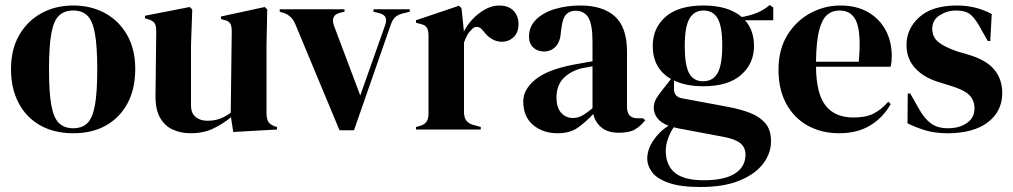

<svg xmlns="http://www.w3.org/2000/svg" viewBox="-20 -518 4053 768"><path d="M273 15Q197 15 141 -16.5Q85 -48 54.5 -106Q24 -164 24 -242Q24 -320 56.5 -377Q89 -434 145.5 -465Q202 -496 273 -496Q344 -496 400 -465.5Q456 -435 488.5 -378Q521 -321 521 -242Q521 -163 490.5 -105.5Q460 -48 404.5 -16.5Q349 15 273 15ZM273 -5Q308 -5 329 -25Q350 -45 359.5 -96Q369 -147 369 -240Q369 -334 359.5 -385Q350 -436 329 -456Q308 -476 273 -476Q238 -476 216.5 -456Q195 -436 185.5 -385Q176 -334 176 -240Q176 -147 185.5 -96Q195 -45 216.5 -25Q238 -5 273 -5Z M742 15Q703 15 670.5 0Q638 -15 619.5 -48.5Q601 -82 602 -137L605 -394Q605 -417 597 -427Q589 -437 572 -441L560 -445V-455L739 -490L749 -480L744 -338V-97Q744 -65 762.5 -50Q781 -35 809 -35Q837 -35 859 -43Q881 -51 903 -67L907 -393Q907 -416 900 -425.5Q893 -435 874 -439L864 -442V-452L1039 -490L1049 -480L1046 -338V-67Q1046 -45 1052 -33Q1058 -21 1078 -13L1088 -10V0L913 10L904 -49Q871 -22 832.5 -3.5Q794 15 742 15Z M1338 3 1161 -422Q1147 -456 1113 -467L1099 -471V-481H1358V-471L1340 -467Q1301 -457 1316 -415L1421 -136L1519 -413Q1527 -433 1523 -446Q1519 -459 1499 -465L1474 -471V-481H1619V-471L1590 -464Q1571 -459 1560.5 -449Q1550 -439 1543 -419L1396 3Z M1644 0V-10L1659 -14Q1679 -20 1686.5 -32Q1694 -44 1694 -63V-376Q1694 -398 1686.5 -408.5Q1679 -419 1659 -423L1644 -427V-437L1816 -495L1826 -485L1835 -399V-391Q1849 -419 1871.5 -442.5Q1894 -466 1921.5 -481Q1949 -496 1976 -496Q2014 -496 2034 -475Q2054 -454 2054 -422Q2054 -388 2034.5 -369.5Q2015 -351 1988 -351Q1946 -351 1914 -393L1912 -395Q1902 -409 1889 -410.5Q1876 -412 1865 -398Q1855 -389 1848.5 -376.5Q1842 -364 1836 -348V-69Q1836 -29 1871 -19L1903 -10V0Z M2210 15Q2152 15 2112.5 -18Q2073 -51 2073 -113Q2073 -160 2121 -199.5Q2169 -239 2272 -259Q2288 -262 2308 -265.5Q2328 -269 2350 -273V-352Q2350 -420 2333.5 -447.5Q2317 -475 2282 -475Q2258 -475 2244 -459.5Q2230 -444 2226 -406L2224 -395Q2222 -352 2203 -332Q2184 -312 2156 -312Q2130 -312 2113 -328Q2096 -344 2096 -371Q2096 -412 2124.5 -440Q2153 -468 2200 -482Q2247 -496 2302 -496Q2391 -496 2439.5 -452.5Q2488 -409 2488 -311V-90Q2488 -45 2530 -45H2552L2561 -37Q2542 -13 2519.5 0Q2497 13 2456 13Q2412 13 2386.5 -7.5Q2361 -28 2353 -62Q2323 -30 2291.5 -7.5Q2260 15 2210 15ZM2271 -46Q2291 -46 2308.5 -55.5Q2326 -65 2350 -85V-253Q2340 -251 2330 -249Q2320 -247 2307 -245Q2261 -233 2233.5 -204.5Q2206 -176 2206 -128Q2206 -87 2225 -66.5Q2244 -46 2271 -46Z M2793 -173Q2724 -173 2676 -196V-162Q2676 -131 2707 -125L2895 -90Q2942 -81 2980 -66.5Q3018 -52 3041 -25.5Q3064 1 3064 47Q3064 96 3032 137.5Q3000 179 2937.5 204.5Q2875 230 2782 230Q2702 230 2655 213.5Q2608 197 2588.5 171Q2569 145 2569 116Q2569 80 2593.5 43.5Q2618 7 2654 -15Q2623 -27 2609 -46Q2595 -65 2595 -87Q2595 -107 2605.5 -124.5Q2616 -142 2631 -160L2664 -202Q2591 -244 2591 -334Q2591 -406 2642.5 -451Q2694 -496 2794 -496Q2845 -496 2883.5 -484Q2922 -472 2947 -450Q2979 -455 3007.5 -466.5Q3036 -478 3059 -498L3073 -488V-437H2960Q2996 -397 2996 -334Q2996 -264 2944.5 -218.5Q2893 -173 2793 -173ZM2792 -193Q2832 -193 2850.5 -226Q2869 -259 2869 -336Q2869 -413 2850.5 -444.5Q2832 -476 2794 -476Q2757 -476 2738 -443.5Q2719 -411 2719 -334Q2719 -257 2736.5 -225Q2754 -193 2792 -193ZM2643 84Q2643 143 2679.5 173Q2716 203 2795 203Q2878 203 2920 176Q2962 149 2962 100Q2962 72 2941.5 55Q2921 38 2872 29L2691 -5Q2683 -7 2675 -9Q2661 11 2652 36.5Q2643 62 2643 84Z M3341 -496Q3406 -496 3452 -469.5Q3498 -443 3522.5 -397.5Q3547 -352 3547 -294Q3547 -283 3546 -271.5Q3545 -260 3542 -251H3244Q3245 -143 3282.5 -95.5Q3320 -48 3394 -48Q3444 -48 3475 -64Q3506 -80 3533 -111L3543 -102Q3512 -47 3460.5 -16Q3409 15 3337 15Q3266 15 3211 -15.5Q3156 -46 3125 -103Q3094 -160 3094 -239Q3094 -321 3130 -378.5Q3166 -436 3222.5 -466Q3279 -496 3341 -496ZM3338 -476Q3309 -476 3288.5 -458.5Q3268 -441 3256.5 -396.5Q3245 -352 3244 -271H3415Q3425 -380 3407 -428Q3389 -476 3338 -476Z M3770 15Q3721 15 3682 3.5Q3643 -8 3610 -25L3611 -144H3621L3655 -84Q3677 -44 3703.5 -24.5Q3730 -5 3771 -5Q3819 -5 3848.5 -26.5Q3878 -48 3878 -84Q3878 -117 3857 -138Q3836 -159 3779 -176L3737 -189Q3676 -207 3641 -245Q3606 -283 3606 -338Q3606 -404 3658 -450Q3710 -496 3807 -496Q3846 -496 3880.5 -487.5Q3915 -479 3947 -462L3941 -354H3931L3896 -416Q3877 -449 3858.5 -462.5Q3840 -476 3803 -476Q3769 -476 3739 -457Q3709 -438 3709 -403Q3709 -369 3734.5 -349Q3760 -329 3810 -312L3855 -299Q3927 -277 3958 -238.5Q3989 -200 3989 -146Q3989 -73 3931.5 -29Q3874 15 3770 15Z"/></svg>

Font: DM Serif Display
Style: Regular
Weight: 400
Designer: Colophon Foundry, Frank Grießhammer
Foundry: Colophon Foundry
Version: Version 5.200; ttfautohint (v1.8.3)